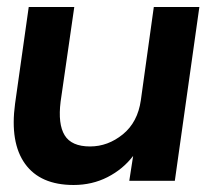

<svg xmlns="http://www.w3.org/2000/svg" viewBox="-20 -516 589 548"><path d="M190 12Q95 12 51.5 -48.5Q8 -109 23 -220L62 -496H192L153 -226Q145 -162 164.5 -130Q184 -98 237 -98Q288 -98 330.5 -132.5Q373 -167 382 -230L419 -496H549L479 0H349L360 -71Q331 -33 287 -10.5Q243 12 190 12Z"/></svg>

Font: Host Grotesk
Style: Bold Italic
Weight: 700
Italic angle: -8°
Designer: Doğukan Karapınar
Foundry: Element Type
Version: Version 1.003; ttfautohint (v1.8.4.7-5d5b)